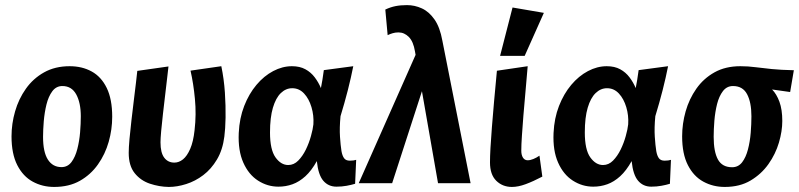

<svg xmlns="http://www.w3.org/2000/svg" viewBox="-20 -728 3175 763"><path d="M195 14.9Q148.6 14.9 110.1 -6.1Q71.6 -27 48.7 -71.7Q25.8 -116.4 25.8 -186.1Q25.8 -236.3 40 -285.5Q54.1 -334.7 82.9 -375.4Q111.7 -416.1 155.3 -440.5Q198.9 -464.9 256.7 -464.9Q306.4 -464.9 344.4 -443.9Q382.4 -423 404.1 -378.6Q425.9 -334.1 425.9 -263.9Q425.9 -213.7 412 -164.5Q398.1 -115.3 369.3 -74.6Q340.6 -33.9 297.5 -9.5Q254.4 14.9 195 14.9ZM224.3 -63.9Q248.9 -63.9 264.1 -84.1Q279.2 -104.3 287.3 -135.9Q295.4 -167.5 298.3 -202.3Q301.1 -237.2 301.1 -266Q301.1 -319.6 282.9 -352.9Q264.7 -386.1 227.9 -386.1Q203.3 -386.1 187.9 -365.4Q172.5 -344.7 164.6 -312.6Q156.8 -280.5 153.9 -245.9Q151.1 -211.3 151.1 -184Q151.1 -123.8 170.2 -93.9Q189.4 -63.9 224.3 -63.9Z M650.6 14.9Q612.7 14.3 575.8 2Q538.8 -10.4 515.1 -40Q491.5 -69.5 491.5 -120.6Q491.5 -140.9 494.5 -174.9Q497.5 -209 502.3 -249.3Q507.1 -289.7 511.8 -329Q516.6 -368.4 520.4 -399.8Q524.1 -431.3 525.6 -446.3L649.5 -463.9Q648 -449.9 644.4 -419.3Q640.9 -388.6 636.4 -351Q631.8 -313.4 627.6 -275.6Q623.3 -237.7 620.5 -207.4Q617.8 -177.1 617.8 -162.3Q617.8 -120.8 632.7 -101.3Q647.6 -81.8 672.8 -81.8Q691.1 -81.8 707.3 -94.8Q723.5 -107.9 735.9 -136.5Q748.3 -165.1 753.2 -210.6Q760.5 -273.5 754.6 -334.9Q748.8 -396.3 737.1 -447.3L859.5 -464.9Q870.1 -414.2 873.7 -360.4Q877.2 -306.6 876.4 -260.7Q875.5 -214.7 871.6 -185.6Q865 -132.5 842.2 -94.2Q819.4 -55.9 787.7 -32Q756 -8 720 3.4Q684 14.9 650.6 14.9Z M1086.5 13.8Q1042.9 13.8 1005.5 -10.2Q968.1 -34.1 946.9 -81.8Q925.6 -129.5 928.8 -199.6Q931.5 -258.3 950.4 -306.8Q969.3 -355.3 999.1 -390.7Q1028.8 -426.1 1065.6 -445.5Q1102.3 -464.9 1140.1 -464.9Q1171.6 -464.9 1193.7 -452.7Q1215.8 -440.6 1230.8 -420.6Q1245.8 -400.6 1255.3 -378Q1257.7 -389.1 1261.3 -411.1Q1264.9 -433 1266.9 -449.3L1383.9 -464.9Q1375.3 -421 1362.4 -370.1Q1349.4 -319.2 1333.2 -266.3Q1328.8 -219.5 1331.1 -184.8Q1333.4 -150.1 1337 -127.6Q1340.2 -109.3 1347.3 -99.4Q1354.4 -89.5 1370.2 -89.5Q1377.3 -89.5 1384.4 -90.4Q1391.4 -91.4 1395.4 -92.8L1391.2 2.3Q1376.2 6.9 1357.4 10.3Q1338.5 13.8 1317.2 13.8Q1285 13.8 1264.8 -9.7Q1244.7 -33.1 1239.1 -87.8Q1218 -49.9 1193.6 -27.6Q1169.1 -5.4 1142.4 4.2Q1115.7 13.8 1086.5 13.8ZM1125.4 -72.2Q1147.9 -72.2 1165.3 -89.9Q1182.7 -107.6 1195.5 -133.7Q1208.2 -159.9 1215.8 -187.5Q1223.5 -215.1 1225.4 -233.9Q1227.7 -269.2 1217.8 -302.2Q1208 -335.3 1188.5 -356.3Q1169 -377.4 1141.3 -377.4Q1116 -377.4 1096 -358.1Q1076 -338.8 1064.5 -299.9Q1053 -260.9 1053 -201.6Q1053 -133.1 1074.8 -102.6Q1096.5 -72.2 1125.4 -72.2Z M1720.7 0 1629.1 -523.8Q1622.7 -562.8 1604.8 -581Q1586.9 -599.2 1563.3 -599.2Q1550.6 -599.2 1540.1 -595.9Q1529.5 -592.7 1520.5 -588.3L1511.2 -690Q1531.3 -699.6 1551.4 -703.6Q1571.6 -707.7 1597.2 -707.7Q1628.1 -707.7 1656.4 -694.7Q1684.8 -681.8 1706.5 -650.9Q1728.3 -620 1738 -566.1L1850.1 0ZM1405.6 0 1636.7 -521.7 1679.9 -436.9 1538.4 0Z M2014.3 14.9Q1977.1 14.9 1952.1 -9.7Q1927.2 -34.3 1927.2 -82.9Q1927.2 -105 1929.1 -140.2Q1931.1 -175.4 1934.8 -222.5Q1938.5 -269.5 1943.5 -326Q1948.5 -382.5 1954.7 -446.9L2077 -464.9Q2073 -413.3 2068.2 -363.4Q2063.5 -313.5 2060 -269.2Q2056.6 -224.9 2054.1 -188.9Q2051.6 -152.9 2051.6 -129.2Q2051.6 -112 2058.2 -101.6Q2064.8 -91.1 2077 -91.1Q2087.6 -91.1 2099.8 -96.2Q2112.1 -101.2 2123.8 -109.4L2135.2 -26.2Q2099.2 -7.3 2069.2 3.8Q2039.3 14.9 2014.3 14.9ZM1967.3 -505.9 2016.8 -698.2 2141.3 -676.9 2065 -505.9Z M2337.5 13.8Q2293.9 13.8 2256.5 -10.2Q2219.1 -34.1 2197.9 -81.8Q2176.6 -129.5 2179.8 -199.6Q2182.5 -258.3 2201.4 -306.8Q2220.3 -355.3 2250.1 -390.7Q2279.8 -426.1 2316.6 -445.5Q2353.3 -464.9 2391.1 -464.9Q2422.6 -464.9 2444.7 -452.7Q2466.8 -440.6 2481.8 -420.6Q2496.8 -400.6 2506.3 -378Q2508.7 -389.1 2512.3 -411.1Q2515.9 -433 2517.9 -449.3L2634.9 -464.9Q2626.3 -421 2613.4 -370.1Q2600.4 -319.2 2584.2 -266.3Q2579.8 -219.5 2582.1 -184.8Q2584.4 -150.1 2588 -127.6Q2591.2 -109.3 2598.3 -99.4Q2605.4 -89.5 2621.2 -89.5Q2628.3 -89.5 2635.4 -90.4Q2642.4 -91.4 2646.4 -92.8L2642.2 2.3Q2627.2 6.9 2608.4 10.3Q2589.5 13.8 2568.2 13.8Q2536 13.8 2515.8 -9.7Q2495.7 -33.1 2490.1 -87.8Q2469 -49.9 2444.6 -27.6Q2420.1 -5.4 2393.4 4.2Q2366.7 13.8 2337.5 13.8ZM2376.4 -72.2Q2398.9 -72.2 2416.3 -89.9Q2433.7 -107.6 2446.5 -133.7Q2459.2 -159.9 2466.8 -187.5Q2474.5 -215.1 2476.4 -233.9Q2478.7 -269.2 2468.8 -302.2Q2459 -335.3 2439.5 -356.3Q2420 -377.4 2392.3 -377.4Q2367 -377.4 2347 -358.1Q2327 -338.8 2315.5 -299.9Q2304 -260.9 2304 -201.6Q2304 -133.1 2325.8 -102.6Q2347.5 -72.2 2376.4 -72.2Z M2860 14.9Q2813.6 14.9 2775.1 -6.1Q2736.6 -27 2713.7 -71.7Q2690.8 -116.4 2690.8 -186.1Q2690.8 -236.3 2704.7 -285.5Q2718.7 -334.7 2747.2 -375.4Q2775.7 -416.1 2819.3 -440.5Q2862.9 -464.9 2922.2 -464.9Q2953 -464.9 2982 -461Q3011.1 -457.2 3047.1 -453.6Q3083.2 -450 3134.7 -448.9L3120 -362.3L3048.2 -372.4Q3066.2 -354.3 3077.5 -323.4Q3088.8 -292.4 3088.8 -247.4Q3088.8 -206.8 3075.4 -161.3Q3062 -115.8 3033.8 -75.9Q3005.6 -36.1 2962.7 -10.6Q2919.9 14.9 2860 14.9ZM2889.3 -63.4Q2913.9 -63.4 2929.1 -83Q2944.2 -102.7 2952.3 -134Q2960.4 -165.3 2963.3 -200.2Q2966.1 -235.1 2966.1 -266Q2966.1 -321.2 2948.9 -353.6Q2931.8 -386.1 2892.9 -386.1Q2868.3 -386.1 2852.9 -365.9Q2837.5 -345.8 2829.6 -314.5Q2821.8 -283.2 2818.9 -248.3Q2816.1 -213.5 2816.1 -184.5Q2816.1 -124.9 2833.1 -94.1Q2850.1 -63.4 2889.3 -63.4Z"/></svg>

Font: Ancizar Sans Thin
Style: Italic
Weight: 100
Italic angle: -4°
Designer: Cesar Puertas, Viviana Monsalve, Julian Moncada, Julian Prieto, Jose Castro, Mariel Hernandez, Felipe Aragon, Sara Alarc
Version: Version 8.100